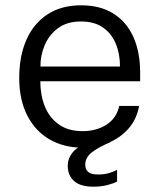

<svg xmlns="http://www.w3.org/2000/svg" viewBox="-20 -547 602 724"><path d="M132 -240.5Q132 -188.5 149 -146Q166 -103.5 201.5 -78Q237 -52.5 291.5 -52.5Q344 -52.5 382 -77.2Q420 -102 429.5 -147.5H504.5Q495 -95.5 463.2 -60.5Q431.5 -25.5 386.8 -7.8Q342 10 292.5 10Q221.5 10 167.2 -21.2Q113 -52.5 82.8 -111.5Q52.5 -170.5 52.5 -253.5Q52.5 -336 80 -397.8Q107.5 -459.5 159.8 -493.2Q212 -527 286 -527Q357.5 -527 407 -496.2Q456.5 -465.5 482.5 -408.5Q508.5 -351.5 508.5 -272.5V-240.5ZM132.5 -296H432.5Q432.5 -344 416.5 -382.5Q400.5 -421 368 -443.5Q335.5 -466 285.5 -466Q232.5 -466 198.8 -440.8Q165 -415.5 148.5 -376.5Q132 -337.5 132.5 -296ZM235.5 78.5Q235.5 48 257.2 24Q279 0 339.5 -18.5L397.5 -11.5Q347.5 10 324.5 29Q301.5 48 301.5 73.5Q301.5 92 312.8 101.5Q324 111 350 111Q374.5 111 393.2 105Q412 99 421.5 93.5V137.5Q409.5 144.5 385 150.8Q360.5 157 332 157Q283.5 157 259.5 135.8Q235.5 114.5 235.5 78.5Z"/></svg>

Font: Public Sans Light
Style: Regular
Weight: 300
Designer: The Public Sans Project Authors: Dan O. Williams and USWDS (Libre Franklin designed by Pablo Impallari and Rodrigo Fuenz
Version: Version 1.007